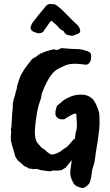

<svg xmlns="http://www.w3.org/2000/svg" viewBox="-20 -862 560 974"><path d="M231 -842Q256 -842 264 -837Q287 -821 312 -795Q353 -752 365 -742.5Q377 -733 382.5 -721.5Q388 -710 387 -704Q386 -698 382 -694.5Q378 -691 369.5 -688.5Q361 -686 354 -682Q347 -678 323 -685Q313 -685 301 -706Q289 -709 277 -723.5Q265 -738 252 -747Q246 -756 241 -755.5Q236 -755 231.5 -748Q227 -741 221.5 -733Q216 -725 213.5 -721.5Q211 -718 208 -714Q203 -705 201 -703Q185 -686 155 -699Q146 -701 138.5 -710.5Q131 -720 140 -737Q140 -742 174 -784Q208 -826 212 -830Q217 -838 231 -842ZM167 -5 148 -4Q146 -6 126 -7Q124 -11 111 -16Q105 -16 86 -35Q69 -49 68 -51Q67 -55 61 -61Q57 -67 52 -89Q36 -138 35 -153Q34 -168 37 -195Q33 -200 38 -220Q38 -231 41 -270V-276L45 -321Q44 -341 51 -362Q58 -383 61 -401Q64 -402 67 -427Q82 -474 85 -479L101 -507Q104 -510 110 -520L140 -559Q146 -566 166 -576Q177 -587 192 -593Q230 -609 257 -612Q269 -603 290 -618Q350 -613 370.5 -613Q391 -613 411 -606Q441 -600 442 -583Q444 -558 435 -545Q426 -532 412 -534Q371 -540 345 -538Q319 -536 296 -523Q294 -522 287 -519Q271 -512 261 -504Q224 -473 192 -387L189 -370Q190 -371 189.5 -369.5Q189 -368 187.5 -363.5Q186 -359 185.5 -356Q185 -353 182 -346Q172 -319 164.5 -270.5Q157 -222 157 -190Q157 -158 168 -139L184 -121Q188 -113 208 -102Q217 -91 235 -80Q251 -73 289 -95Q293 -98 297 -102L321 -118Q343 -141 348 -149L360 -159L364 -190Q364 -191 366 -196Q370 -211 370 -222V-236L368 -267Q369 -281 364 -286Q349 -286 308 -258Q305 -256 294.5 -256.5Q284 -257 278 -260Q261 -270 261 -285Q261 -300 264 -309Q267 -318 267.5 -321Q268 -324 271.5 -327.5Q275 -331 281 -335Q287 -339 295.5 -347.5Q304 -356 331 -369Q358 -382 392 -382Q426 -382 447 -362.5Q468 -343 483 -290Q485 -278 485 -237.5Q485 -197 466 -87Q461 -39 454.5 -22.5Q448 -6 446 11.5Q444 29 442.5 36Q441 43 440.5 45.5Q440 48 439.5 50Q439 52 436 61.5Q433 71 421 81Q409 91 399 92Q366 86 355 71Q351 65 344 49Q337 33 336.5 21.5Q336 10 336.5 6Q337 2 340 -18.5Q343 -39 344 -50L317 -17Q317 -13 299 -3Q291 5 253 3H244Q243 11 197 2Q191 3 167 -5Z"/></svg>

Font: Caveat Brush
Style: Regular
Weight: 400
Designer: Pablo Impallari
Foundry: Creative Lab NY
Version: Version 1.096; ttfautohint (v1.3)